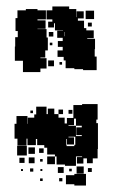

<svg xmlns="http://www.w3.org/2000/svg" viewBox="-20 -557 362 594"><path d="M279 -340H237V-343H210V-346H183V-370H177V-381H158V-401H174V-412H159V-430H174V-440H157V-462H175V-463H150V-485H147V-472H129V-490H142V-497H124V-525H142V-537H194V-529H216V-504H217V-522H239V-500H221V-493H240V-470H247V-463H270V-439H250V-437H274V-405H273V-382H279ZM105 -334H51V-369H26V-413H27V-442H35V-461H28V-501H34V-525H60V-529H96V-525H122V-497H96V-494H121V-468H96V-467H124V-441H128V-401H120V-379H105V-377H124V-345H105ZM271 -498H245V-524H271ZM264 -475H252V-487H264ZM180 -445V-458H179V-445ZM145 -444H131V-458H145ZM142 -417H134V-425H142ZM147 -352H129V-370H147ZM172 -357H164V-365H172ZM62 -107H34V-128H25V-174H31V-198H65V-174H66V-193H86V-203H92V-227H124V-204H128V-221H148V-204H161V-218H175V-204H161V-193H180V-175H187V-192H207V-232H234V-235H282V-187H278V-176H283V-126V-96H282V-67H267V-52H249V-67H238V-51H218V-71H234V-73H215V-44H181V-48H155V-73H150V-79H126V-100H117V-108H95V-127H91V-108H65V-128H62ZM204 -205H192V-217H204ZM82 -207H74V-215H82ZM209 -170H192V-168H215V-190H209ZM216 -163H233V-168H215V-136H233V-139H216ZM209 -110H187V-127H185V-109H186V-105H210V-109H213V-134H192V-132H209ZM63 -76H33V-106H63ZM88 -81H68V-101H88ZM115 -84H101V-98H115ZM150 -49H126V-73H150ZM87 -52H69V-70H87ZM56 -53H40V-69H56ZM112 -57H104V-65H112ZM239 -20H217V-42H239ZM177 -22H159V-40H177ZM264 -25H252V-37H264ZM83 -26H73V-36H83ZM202 -27H194V-35H202ZM111 -28H105V-34H111ZM51 -28H45V-34H51ZM246 17H210V13H184V-15H210V-19H246ZM173 4H163V-6H173ZM112 3H104V-5H112Z"/></svg>

Font: Rubik Storm
Style: Regular
Weight: 400
Designer: Hubert and Fischer, NaN
Foundry: Hubert and Fischer, NaN
Version: Version 2.201